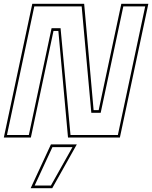

<svg xmlns="http://www.w3.org/2000/svg" viewBox="-32 -720 796 1005"><path d="M4.5 -13.5H119L238 -572.5H285L337 -13.5H585L728 -686.5H613.5L495 -129.5H446L395.5 -686.5H147.5ZM-12 0 137 -700H408.5L458 -143.5H484.5L603 -700H744.5L595.5 0H324L273.5 -558H248L129.5 0ZM128.5 265 234.5 36H370L241.5 265ZM149.5 251H234.5L347.5 50H242.5Z"/></svg>

Font: Tourney Thin
Style: Italic
Weight: 100
Italic angle: -12°
Designer: Tyler Finck
Foundry: Etcetera Type Co
Version: Version 1.015